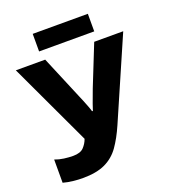

<svg xmlns="http://www.w3.org/2000/svg" viewBox="-157 -995 992 1119"><g transform="rotate(-20 338.5 -435.0)"><path d="M458 -211Q427 -140 392 -90.5Q357 -41 303 -15.5Q249 10 163 10Q137 10 104.5 6.5Q72 3 43 -5V-149Q69 -139 99 -135Q129 -131 155 -131Q200 -131 220.5 -152.5Q241 -174 251 -202L11 -714H193L305 -447Q311 -434 319 -414Q327 -394 335 -373.5Q343 -353 347 -338H352Q357 -355 365.5 -378.5Q374 -402 382.5 -424.5Q391 -447 396 -461L497 -714H677ZM518 -880V-771H176V-880Z"/></g></svg>

Font: Noto Sans ExtraBold
Style: Regular
Weight: 800
Designer: Monotype Design Team
Foundry: Monotype Imaging Inc.
Version: Version 2.007